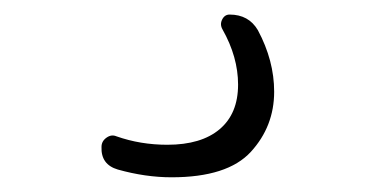

<svg xmlns="http://www.w3.org/2000/svg" viewBox="-20 -25 540 265"><path d="M142.6 209Q119.1 202.1 120.1 177.7Q120.1 169.9 127 165Q133.8 160.2 140.6 163.1Q173.8 174.8 210.9 174.8Q257.8 174.8 283.2 153.3Q308.6 131.8 308.6 91.8Q308.6 53.7 287.1 15.6Q283.2 8.8 286.6 2Q290 -4.9 296.9 -4.9Q323.2 -4.9 335.9 16.6Q358.4 58.6 358.4 101.6Q358.4 149.4 326.2 184.6Q293.9 219.7 216.8 219.7Q180.7 219.7 142.6 209Z"/></svg>

Font: Rounded-X Mgen+ 1m light
Style: Regular
Weight: 200
Designer: [Source Han Sans]
Ryoko NISHIZUKA  (kana & ideographs); Paul D. Hunt (Latin, Greek & Cyrillic); Wenlong ZHANG  (bopomofo
Version: Version 1.059.20150602